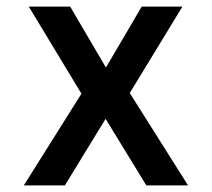

<svg xmlns="http://www.w3.org/2000/svg" viewBox="-20 -560 640 580"><path d="M52 0H176L299 -201L422 0H548L372 -279L531 -540H408L300 -356L192 -540H67L226 -277Z"/></svg>

Font: CommitMono
Style: 600Regular
Weight: 600
Monospace: yes
Designer: Eigil Nikolajsen
Foundry: Eigil Nikolajsen
Version: Version 1.143